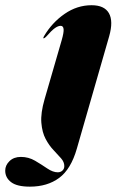

<svg xmlns="http://www.w3.org/2000/svg" viewBox="-143 -478 456 736"><path d="M275.5 -339 151.5 92Q129 170.5 83.8 204Q38.5 237.5 -28.5 237.5Q-78 237.5 -100.5 220.2Q-123 203 -123 176Q-123 155.5 -106.5 139.5Q-90 123.5 -63 123.5Q-33.5 123.5 -8.5 138.2Q16.5 153 38.2 167.8Q60 182.5 78.5 182.5Q89 182.5 96.2 176Q103.5 169.5 103.5 158.5Q103.5 143 91 128.8Q78.5 114.5 62 97.2Q45.5 80 32 54.8Q18.5 29.5 15.5 -7.5Q12.5 -44.5 28 -98L93.5 -324Q102 -353.5 100.8 -366.2Q99.5 -379 89.5 -379Q80 -379 67.8 -370.5Q55.5 -362 33.5 -337Q27.5 -331 24.5 -331Q21 -331 25.5 -339Q56 -391 104.2 -424.5Q152.5 -458 208 -458Q257 -458 274.5 -427.5Q292 -397 275.5 -339Z"/></svg>

Font: Fraunces 144pt S000 Black
Style: Italic
Weight: 900
Italic angle: -16°
Version: Version 1.000; ttfautohint (v1.8.3)